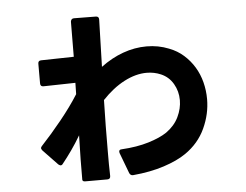

<svg xmlns="http://www.w3.org/2000/svg" viewBox="-52 -755 1103 861"><g transform="rotate(-5 500.0 -324.5)"><path d="M297 42Q283 42 285 29Q285 -8 285.5 -58Q286 -108 288 -166Q268 -132 246.5 -101.5Q225 -71 204 -45Q200 -39 194 -39Q191 -39 184 -44L118 -113Q113 -120 113 -123Q113 -128 118 -133Q162 -180 209.5 -238.5Q257 -297 291 -351L292 -402L148 -399Q134 -399 134 -413V-502Q134 -516 148 -516L295 -519L296 -677Q298 -691 311 -691L409 -690Q423 -690 423 -676L417 -463Q465 -499 517.5 -518Q570 -537 624 -537Q677 -537 724 -518Q761 -504 789 -479Q817 -454 836 -422.5Q855 -391 864.5 -354Q874 -317 874 -278Q874 -211 844.5 -147Q815 -83 754 -41Q715 -14 653.5 6Q592 26 514 33H512Q502 33 497 22L462 -71Q461 -73 461 -77Q461 -87 473 -87Q542 -91 594.5 -107Q647 -123 678 -144Q716 -171 734 -208.5Q752 -246 752 -284Q752 -324 732.5 -357.5Q713 -391 678 -406Q648 -419 614 -419Q565 -419 513 -392Q461 -365 413 -314Q410 -197 410 -82Q410 -53 410 -25.5Q410 2 411 28Q411 42 397 42Z"/></g></svg>

Font: LINE Seed JP_TTF Bold
Style: Regular
Weight: 700
Designer: LINE & Fontrix & Fontworks
Version: Version 1.009